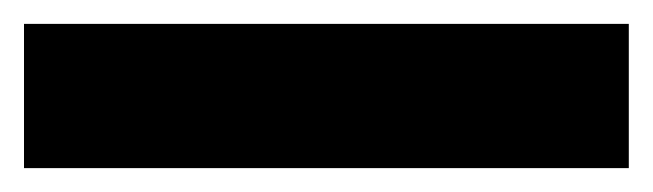

<svg xmlns="http://www.w3.org/2000/svg" viewBox="-22 45 544 160"><path d="M502 185.1H-2V64.9H502Z"/></svg>

Font: Open Sans SemiCondensed ExtraBold
Style: Regular
Weight: 800
Width: 4
Designer: Monotype Design Team
Foundry: Monotype Imaging Inc.
Version: Version 3.000